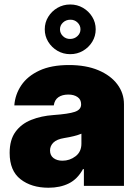

<svg xmlns="http://www.w3.org/2000/svg" viewBox="-20 -850 631 878"><path d="M201.7 8.5Q123.6 8.5 73.9 -30.4Q24.1 -69.2 24.1 -150.6Q24.1 -210.6 50.8 -247.2Q77.4 -283.7 122.9 -301.8Q168.3 -320 224.4 -323.9Q293.3 -328.8 322.1 -338.6Q350.9 -348.4 350.9 -372.2V-373.6Q350.9 -394.9 334.5 -406.2Q318.2 -417.6 292.6 -417.6Q264.6 -417.6 247 -405.4Q229.4 -393.1 225.9 -367.9H45.5Q49 -417.6 77.2 -459.7Q105.5 -501.8 159.8 -527.2Q214.1 -552.6 295.5 -552.6Q373.6 -552.6 429.9 -528.8Q486.2 -505 516.5 -464.5Q546.9 -424 546.9 -373.6V0H363.6V-76.7H359.4Q334.5 -30.9 294.7 -11.2Q255 8.5 201.7 8.5ZM265.6 -115.1Q299 -115.1 325.6 -135.5Q352.3 -155.9 352.3 -193.2V-238.6Q323.2 -226.6 274.1 -218.8Q240.1 -213.4 224.4 -198.2Q208.8 -182.9 208.8 -161.9Q208.8 -139.2 224.8 -127.1Q240.8 -115.1 265.6 -115.1ZM301.1 -602.3Q269.2 -602.3 242.7 -617.7Q216.3 -633.2 200.5 -658.9Q184.7 -684.7 184.7 -715.9Q184.7 -747.2 200.5 -772.9Q216.3 -798.7 242.7 -814.1Q269.2 -829.5 301.1 -829.5Q333.1 -829.5 359.6 -814.1Q386 -798.7 401.8 -772.9Q417.6 -747.2 417.6 -715.9Q417.6 -684.7 401.8 -658.9Q386 -633.2 359.6 -617.7Q333.1 -602.3 301.1 -602.3ZM301.1 -671.9Q320.7 -672.2 334.3 -685Q348 -697.8 348 -715.9Q348 -734 334.3 -747.2Q320.7 -760.3 301.1 -759.9Q281.6 -759.6 267.9 -746.8Q254.3 -734 254.3 -715.9Q254.3 -697.8 267.9 -684.7Q281.6 -671.5 301.1 -671.9Z"/></svg>

Font: Inter UI Black
Style: Regular
Weight: 900
Designer: Rasmus Andersson
Foundry: rsms
Version: 3.2;8d6f07862